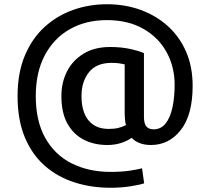

<svg xmlns="http://www.w3.org/2000/svg" viewBox="-20 -731 994 907"><path d="M502 156Q411 156 331.5 130.5Q252 105 191.5 52Q131 -1 97 -83Q63 -165 63 -277Q63 -386 97 -467.5Q131 -549 190 -603Q249 -657 325 -684Q401 -711 485 -711Q570 -711 643.5 -684.5Q717 -658 772.5 -608Q828 -558 859 -487Q890 -416 890 -325Q890 -189 834.5 -117.5Q779 -46 693 -46Q662 -46 638.5 -55.5Q615 -65 602 -80Q583 -66 553 -56Q523 -46 487 -46Q424 -46 375 -71.5Q326 -97 298 -148Q270 -199 270 -277Q270 -342 297 -394.5Q324 -447 375.5 -478Q427 -509 500 -509Q552 -509 593.5 -500Q635 -491 660 -480V-179Q660 -146 672 -133Q684 -120 705 -120Q741 -120 763 -148.5Q785 -177 795 -225Q805 -273 805 -330Q805 -415 767 -484.5Q729 -554 657 -595Q585 -636 485 -636Q386 -636 310.5 -593.5Q235 -551 192 -470.5Q149 -390 149 -277Q149 -159 194 -79Q239 1 319 41Q399 81 502 81Q556 81 594.5 75Q633 69 651 64L661 135Q641 142 596.5 149Q552 156 502 156ZM493 -122Q520 -122 538.5 -126.5Q557 -131 575 -140Q572 -150 570.5 -165.5Q569 -181 569 -193V-427Q560 -429 545 -431.5Q530 -434 507 -434Q435 -434 400 -389.5Q365 -345 365 -278Q365 -202 398.5 -162Q432 -122 493 -122Z"/></svg>

Font: Ubuntu Sans Medium
Style: Regular
Weight: 500
Designer: Dalton Maag Ltd
Foundry: Dalton Maag Ltd
Version: Version 1.006; ttfautohint (v1.8.4.7-5d5b)